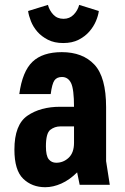

<svg xmlns="http://www.w3.org/2000/svg" viewBox="-20 -772 521 802"><path d="M231.2 -326Q148.8 -326 94.5 -288.6Q40.2 -251.2 40.2 -147Q40.2 -61 76.8 -25.5Q113.4 10 169 10Q201.8 10 236.2 -5.3Q270.6 -20.6 302.2 -52L312.8 0H438.6L423.2 -99V-326ZM60.6 -379H191.8Q197.4 -422 207.4 -436.2Q217.4 -450.4 238.8 -450.4Q264.4 -450.4 276.8 -425.1Q289.2 -399.8 289.2 -324H423.2Q423.2 -450 374.3 -502.1Q325.4 -554.2 238.2 -554.2Q157.8 -554.2 115.6 -513.9Q73.4 -473.6 60.6 -379ZM171.8 -160.6Q171.8 -215.6 190.2 -229.8Q208.6 -244 232.2 -244H289.2V-175.6Q289.2 -134.2 267 -113.2Q244.8 -92.2 214.8 -92.2Q195.2 -92.2 183.5 -106.8Q171.8 -121.4 171.8 -160.6ZM244 -592.2Q281.6 -592.2 308.5 -606Q335.4 -619.8 353.2 -640.3Q371 -660.8 380.7 -683.8Q390.4 -706.8 392.8 -726L310.8 -751.6Q304.6 -728.2 287.7 -710.8Q270.8 -693.4 245.4 -693.4Q219.2 -693.4 202.8 -710.8Q186.4 -728.2 180.2 -751.6L97.4 -726Q100 -706.8 109.2 -683.4Q118.4 -660 135.8 -639.9Q153.2 -619.8 180.1 -606Q207 -592.2 244 -592.2Z"/></svg>

Font: Secuela Light
Style: Regular
Weight: 300
Designer: Fernando Haro
Foundry: deFharo
Version: Version 1.708